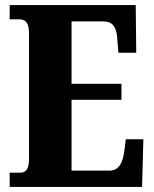

<svg xmlns="http://www.w3.org/2000/svg" viewBox="-20 -734 603 754"><path d="M18 0V-56H60Q72 -56 79.5 -62Q87 -68 90.5 -80Q94 -92 94 -109V-600Q94 -626 88.5 -638Q83 -650 75 -654Q67 -658 58 -658H18V-714H513L515 -527H445L441 -575Q440 -601 434 -617.5Q428 -634 416.5 -642Q405 -650 385 -650H261V-405H457V-342H261V-64H410Q428 -64 440 -73.5Q452 -83 458.5 -100Q465 -117 468 -139L474 -187H543L538 0Z"/></svg>

Font: Noto Serif Khmer ExtraCondensed Black
Style: Regular
Weight: 900
Width: 2
Designer: Danh Hong and the Monotype Design Team
Foundry: Monotype Imaging Inc.
Version: Version 2.004